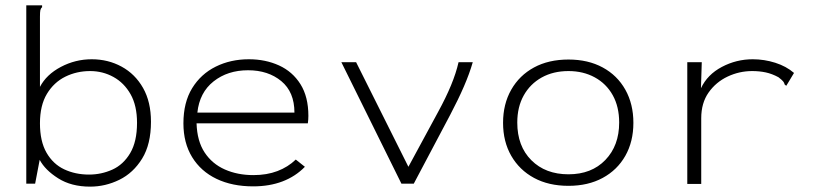

<svg xmlns="http://www.w3.org/2000/svg" viewBox="-20 -685 3040 716"><path d="M316 11Q246 11 197 -20Q148 -51 128 -89L111 0H78V-665H137V-658Q132 -654 130.5 -647Q129 -640 129 -623V-361Q153 -407 207 -435.5Q261 -464 322 -464Q383 -464 433.5 -436.5Q484 -409 513.5 -357Q543 -305 543 -231Q543 -147 510 -93.5Q477 -40 425 -14.5Q373 11 316 11ZM312 -34Q358 -34 399 -52.5Q440 -71 465.5 -114Q491 -157 491 -227Q491 -291 467 -333.5Q443 -376 403 -398Q363 -420 316 -420Q266 -420 223.5 -399Q181 -378 155 -335Q129 -292 129 -225Q129 -158 153.5 -115.5Q178 -73 219.5 -53.5Q261 -34 312 -34Z M924 10Q846 10 787.5 -18Q729 -46 696.5 -99Q664 -152 664 -225Q664 -303 696.5 -356Q729 -409 784.5 -436.5Q840 -464 908 -464Q970 -464 1020.5 -441Q1071 -418 1100.5 -371Q1130 -324 1130 -253Q1130 -245 1129.5 -239Q1129 -233 1128 -225H713Q715 -159 743 -116.5Q771 -74 818.5 -53Q866 -32 925 -32Q975 -32 1014.5 -47Q1054 -62 1083 -90L1117 -63Q1082 -27 1033.5 -8.5Q985 10 924 10ZM716 -265H1078Q1078 -342 1029 -382.5Q980 -423 905 -423Q829 -423 776.5 -381.5Q724 -340 716 -265Z M1477 0 1253 -453H1308L1503 -63L1614 -268Q1643 -321 1662 -367Q1681 -413 1690 -453H1743Q1731 -411 1710 -362.5Q1689 -314 1659 -257L1523 0Z M2100 8Q2026 8 1971.5 -21.5Q1917 -51 1886.5 -104Q1856 -157 1856 -227Q1856 -297 1886.5 -350.5Q1917 -404 1971.5 -433.5Q2026 -463 2100 -463Q2173 -463 2227.5 -433.5Q2282 -404 2312 -350.5Q2342 -297 2342 -227Q2342 -157 2312 -104Q2282 -51 2227.5 -21.5Q2173 8 2100 8ZM2100 -35Q2186 -35 2237.5 -88.5Q2289 -142 2289 -228Q2289 -287 2265 -330Q2241 -373 2198 -396.5Q2155 -420 2100 -420Q2043 -420 2000 -396Q1957 -372 1933 -329Q1909 -286 1909 -228Q1909 -140 1961.5 -87.5Q2014 -35 2100 -35Z M2543 -453H2597L2594 -356Q2618 -407 2672 -435.5Q2726 -464 2787 -464Q2830 -464 2871 -451Q2912 -438 2941 -413L2917 -373L2912 -365L2906 -370Q2905 -376 2900.5 -381.5Q2896 -387 2883 -397Q2859 -410 2835.5 -415Q2812 -420 2785 -420Q2737 -420 2693.5 -399.5Q2650 -379 2622.5 -340Q2595 -301 2595 -244V1H2543Z"/></svg>

Font: Inconsolata Expanded Light
Style: Regular
Weight: 300
Width: 7
Monospace: yes
Designer: Raph Levien, Cyreal, Brenton Simpson
Foundry: Raph Levien, Cyreal, Google
Version: Version 3.001; ttfautohint (v1.8.2.53-6de2)